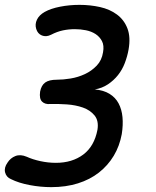

<svg xmlns="http://www.w3.org/2000/svg" viewBox="-20 -760 640 790"><path d="M25 -23Q6 -31 1 -50.5Q-4 -70 11 -91Q23 -110 43.5 -118Q64 -126 90 -115Q114 -104 146 -97Q178 -90 210 -90Q277 -90 322.5 -124Q368 -158 381 -226Q387 -263 369 -285Q351 -307 321 -317.5Q291 -328 254.5 -330.5Q218 -333 186 -332Q176 -331 167.5 -333.5Q159 -336 153 -342Q147 -348 145 -358Q143 -368 145 -383Q150 -409 166 -420.5Q182 -432 214 -432Q240 -432 270.5 -437Q301 -442 329 -455Q357 -468 378 -490Q399 -512 404 -545Q409 -573 399.5 -591Q390 -609 373 -620Q356 -631 333.5 -635.5Q311 -640 288 -640Q263 -640 239 -635Q215 -630 190 -617Q170 -607 152.5 -614Q135 -621 129 -641Q123 -660 132 -679Q141 -698 164 -711Q189 -725 227.5 -732.5Q266 -740 307 -740Q351 -740 391.5 -731Q432 -722 461.5 -700Q491 -678 504.5 -642.5Q518 -607 509 -556Q504 -528 493.5 -500.5Q483 -473 465.5 -451Q448 -429 424 -413Q400 -397 370 -392Q406 -389 430.5 -374Q455 -359 468 -334.5Q481 -310 484 -278Q487 -246 481 -208Q472 -159 448 -119Q424 -79 387 -50Q350 -21 300.5 -5.5Q251 10 191 10Q147 10 102 1.5Q57 -7 25 -23Z"/></svg>

Font: Maple Mono NL Medium
Style: Italic
Weight: 500
Italic angle: -10°
Monospace: yes
Designer: subframe7536
Version: Version 7.000